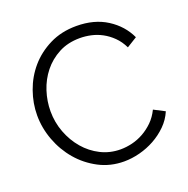

<svg xmlns="http://www.w3.org/2000/svg" viewBox="-128 -835 942 962"><g transform="rotate(-20 343.0 -354.0)"><path d="M42 -360Q42 -424 64.5 -487.5Q87 -551 130 -601Q173 -651 236 -682.5Q299 -714 379 -714Q474 -714 541.5 -671Q609 -628 641 -559L586 -525Q569 -560 544.5 -584Q520 -608 492 -623Q464 -638 434 -644.5Q404 -651 375 -651Q311 -651 262 -625Q213 -599 179.5 -557Q146 -515 129 -462.5Q112 -410 112 -356Q112 -297 132.5 -243Q153 -189 188.5 -147.5Q224 -106 272.5 -81.5Q321 -57 378 -57Q408 -57 439.5 -64.5Q471 -72 500.5 -88.5Q530 -105 555 -129.5Q580 -154 597 -189L655 -159Q638 -119 607 -88.5Q576 -58 538 -37Q500 -16 457.5 -5Q415 6 374 6Q301 6 240 -26Q179 -58 135 -109.5Q91 -161 66.5 -226.5Q42 -292 42 -360Z"/></g></svg>

Font: Boldmen
Style: Regular
Weight: 400
Designer: Matt McInerney, Pablo Impallari, Rodrigo Fuenzalida
Foundry: LIVING CONCEPT
Version: Version 1.000